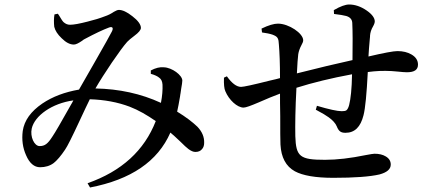

<svg xmlns="http://www.w3.org/2000/svg" viewBox="-20 -784 1926 853"><path d="M380 49C562 14 681 -67 737 -195C748 -186 762 -173 780 -156C797 -139 810 -127 817 -122C829 -113 839 -109 848 -109C861 -109 871 -113 878 -122C884 -129 887 -138 887 -149C888 -175 878 -199 857 -221C835 -242 805 -265 767 -288C771 -305 775 -327 780 -356C781 -362 781 -366 782 -369C783 -374 784 -381 785 -390C788 -407 790 -419 790 -426C790 -450 744 -484 708 -485C690 -487 671 -482 650 -471V-456C668 -451 680 -445 687 -439C696 -433 701 -423 702 -408C703 -385 701 -358 695 -327C606 -368 509 -389 404 -391C423 -424 448 -463 477 -506C506 -548 528 -579 545 -598C552 -605 562 -614 577 -625C596 -639 606 -651 606 -660C606 -675 593 -693 568 -712C544 -731 524 -740 508 -740C503 -740 495 -737 485 -731C472 -722 459 -716 447 -712C424 -703 398 -695 369 -688C334 -679 308 -674 291 -674C280 -674 271 -678 262 -686C257 -691 251 -701 242 -716C240 -719 238 -721 237 -723L222 -720C219 -702 219 -684 221 -665C225 -648 236 -631 254 -614C273 -595 291 -586 308 -586C317 -586 329 -592 345 -603C350 -607 354 -610 357 -611C402 -635 438 -652 465 -662C480 -667 485 -660 477 -644C470 -630 445 -585 402 -510C368 -451 344 -409 331 -386C268 -375 214 -355 168 -324C117 -289 88 -249 81 -202C76 -163 81 -127 96 -94C111 -59 132 -41 158 -41C181 -41 202 -47 219 -60C234 -72 251 -92 269 -119C279 -133 300 -175 333 -246C354 -291 369 -323 379 -343C444 -341 503 -330 556 -310C595 -295 633 -273 672 -246C621 -115 520 -23 369 30ZM156 -135C132 -135 113 -177 121 -213C134 -270 211 -325 306 -338C303 -333 299 -324 292 -313C251 -240 225 -195 212 -176C192 -145 179 -135 156 -135Z M1461 6C1554 6 1623 1 1666 -9C1699 -18 1716 -32 1716 -53C1716 -68 1709 -80 1694 -89C1681 -97 1664 -101 1644 -101C1639 -101 1626 -99 1605 -95C1537 -81 1477 -74 1424 -74C1312 -74 1295 -88 1292 -179C1291 -230 1292 -301 1297 -394C1370 -417 1452 -437 1544 -454C1543 -390 1538 -344 1531 -317C1528 -306 1524 -298 1519 -294C1515 -291 1508 -290 1498 -290C1479 -290 1442 -298 1388 -314L1383 -296L1386 -295C1411 -282 1429 -271 1440 -263C1458 -250 1470 -237 1476 -223C1485 -200 1495 -194 1515 -194C1556 -194 1582 -220 1595 -272C1603 -303 1609 -367 1614 -464C1624 -465 1633 -466 1641 -467C1674 -470 1710 -470 1747 -466C1765 -464 1779 -463 1788 -463C1821 -463 1837 -474 1837 -497C1837 -516 1827 -531 1808 -542C1791 -552 1770 -557 1746 -557C1728 -557 1685 -549 1617 -533C1618 -553 1620 -579 1623 -612C1624 -619 1624 -623 1624 -626C1625 -639 1629 -653 1638 -668C1643 -677 1645 -684 1645 -689C1645 -704 1633 -721 1608 -738C1583 -755 1557 -764 1531 -764C1515 -764 1492 -756 1463 -739L1464 -722C1489 -719 1507 -716 1518 -713C1535 -708 1544 -698 1545 -683C1547 -644 1547 -589 1546 -517C1477 -502 1394 -482 1299 -458C1301 -499 1303 -528 1305 -543C1307 -556 1312 -570 1319 -583C1324 -592 1327 -599 1327 -605C1327 -636 1263 -679 1215 -679C1197 -679 1173 -672 1142 -657L1144 -640C1146 -639 1150 -639 1155 -638C1176 -635 1190 -631 1198 -627C1213 -620 1218 -613 1219 -586C1222 -551 1224 -501 1224 -437C1215 -434 1200 -431 1179 -426C1104 -407 1062 -398 1051 -398C1031 -398 1010 -414 988 -445L975 -439C974 -410 976 -390 981 -379C997 -340 1034 -306 1062 -306C1072 -306 1094 -314 1129 -329C1165 -345 1197 -358 1224 -368C1224 -345 1224 -312 1225 -268C1225 -205 1225 -163 1226 -142C1229 -85 1250 -45 1290 -23C1325 -4 1382 6 1461 6Z"/></svg>

Font: AllPunType SemiBold
Style: Regular
Weight: 600
Version: 1.0